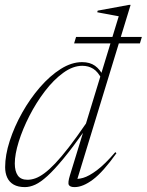

<svg xmlns="http://www.w3.org/2000/svg" viewBox="-20 -755 600 785"><path d="M396 -431Q381 -461.5 361.2 -473.8Q341.5 -486 316.5 -486Q278 -486 238.5 -457.2Q199 -428.5 163.5 -382Q128 -335.5 100.2 -281.2Q72.5 -227 56.5 -175.5Q40.5 -124 40.5 -86.5Q40.5 -55 52.8 -37.5Q65 -20 92.5 -20Q108 -20 124.8 -26Q141.5 -32 161.2 -46.5Q181 -61 205.8 -87Q230.5 -113 261.5 -153Q292.5 -193 331.5 -250L465.5 -688.5Q461 -689.5 454.8 -690.5Q448.5 -691.5 441 -693Q433.5 -694.5 425.5 -696Q417.5 -697.5 409 -699Q400.5 -700.5 392.5 -702Q384.5 -703.5 377.5 -705L379.5 -711.5L507 -735H514L290 -2.5L278.5 -25Q296 -21 319.8 -27.8Q343.5 -34.5 376.2 -59Q409 -83.5 451.5 -133L456 -128.5Q401.5 -52 360.2 -21Q319 10 285 10Q266.5 10 261.5 1.2Q256.5 -7.5 266 -38.5L322.5 -222.5H327Q277 -152 239.5 -106.5Q202 -61 174 -35.5Q146 -10 124 0Q102 10 82 10Q54 10 36 -0.2Q18 -10.5 9.5 -29Q1 -47.5 1 -71.5Q1 -121 19.8 -179Q38.5 -237 70.5 -294Q102.5 -351 143.2 -398Q184 -445 228.2 -473Q272.5 -501 315.5 -501Q347.5 -501 368.5 -486Q389.5 -471 405 -440ZM283 -577.5 291 -604H560L552 -577.5Z"/></svg>

Font: Newsreader 60pt ExtraLight
Style: Italic
Weight: 250
Italic angle: -17°
Designer: Hugues Gentile
Foundry: Production Type
Version: Version 1.003